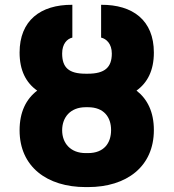

<svg xmlns="http://www.w3.org/2000/svg" viewBox="-20 -759 713 789"><path d="M332 -318.4H341.8C407.2 -318.4 436.5 -277.3 436.5 -224.6C436.5 -170.9 407.2 -129.9 341.8 -129.9H332C269.5 -129.9 235.4 -170.9 235.4 -223.6C235.4 -277.3 269.5 -318.4 332 -318.4ZM340.8 -456.1H332C262.7 -456.1 235.4 -481.4 235.4 -539.1C235.4 -579.1 255.9 -599.6 277.3 -604.5V-739.3C145.5 -740.2 60.5 -673.8 60.5 -543C60.5 -469.7 86.9 -418.9 132.8 -386.7C86.9 -351.6 60.5 -298.3 60.5 -223.6C60.5 -74.2 172.9 9.8 332 9.8H341.8C500 9.8 612.3 -74.2 612.3 -224.6C612.3 -298.8 585.9 -351.6 541 -386.7C585.9 -418.9 612.3 -469.2 612.3 -543C612.3 -675.8 525.4 -740.2 395.5 -739.3V-604.5C417 -599.6 439.5 -579.1 439.5 -539.1C439.5 -482.4 411.1 -456.1 340.8 -456.1Z"/></svg>

Font: Pretendard Black
Style: Regular
Weight: 900
Designer: Base glyphs from Inter by Rasmus Andersson; Hangeul glyphs from Noto Sans CJK(Source Han Sans) by Jang Soo-young and Kan
Foundry: Kil Hyung-jin
Version: Version 1.309;Glyphs 3.2 (3225)